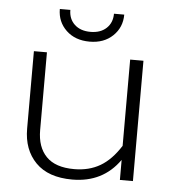

<svg xmlns="http://www.w3.org/2000/svg" viewBox="-50 -702 682 763"><g transform="rotate(5 291.0 -320.5)"><path d="M158 -656H200Q200 -620 223.5 -598Q247 -576 287 -576Q327 -576 350.5 -598Q374 -620 374 -656H415Q415 -605 379.5 -571Q344 -537 287 -537Q229 -537 193.5 -571Q158 -605 158 -656ZM70 -171V-480H122V-170Q122 -102 158.5 -64.5Q195 -27 270 -27Q329 -27 373.5 -53Q418 -79 454 -136V-480H507V0H455V-80Q388 15 266 15Q170 15 120 -36Q70 -87 70 -171Z"/></g></svg>

Font: Prompt ExtraLight
Style: Regular
Weight: 275
Designer: Katatrad Team
Foundry: CadsonDemak
Version: Version 1.001